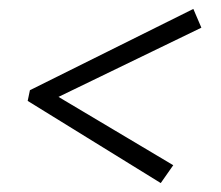

<svg xmlns="http://www.w3.org/2000/svg" viewBox="-20 -495 495 430"><path d="M368 -125 340 -85 42 -269 47 -293 413 -475 431 -433 111 -278Z"/></svg>

Font: Piazzolla SC Light
Style: Italic
Weight: 300
Italic angle: -11.3°
Designer: Juan Pablo del Peral
Foundry: Huerta Tipografica
Version: Version 1.330